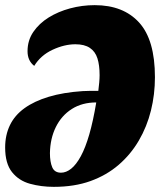

<svg xmlns="http://www.w3.org/2000/svg" viewBox="-35 -700 644 746"><path d="M174 26Q125 26 81.5 14Q38 2 11.5 -31.5Q-15 -65 -15 -127Q-15 -175 3.5 -213.5Q22 -252 60 -279.5Q98 -307 154.5 -324Q211 -341 286 -346Q301 -347 316 -347Q331 -347 347 -347Q349 -363 350.5 -379Q352 -395 352 -408Q352 -447 343.5 -473.5Q335 -500 314 -514Q293 -528 258 -528Q215 -528 169 -506.5Q123 -485 98 -444Q72 -464 72 -501Q72 -543 94.5 -576Q117 -609 154 -632Q191 -655 237.5 -667.5Q284 -680 333 -680Q444 -680 505.5 -612.5Q567 -545 567 -400Q567 -333 551.5 -270.5Q536 -208 504.5 -154Q473 -100 426 -59.5Q379 -19 316.5 3.5Q254 26 174 26ZM202 -29Q222 -29 241.5 -44.5Q261 -60 279 -93Q297 -126 312 -178Q327 -230 339 -302Q284 -302 244 -276.5Q204 -251 182 -206.5Q160 -162 159 -105Q159 -71 168 -50Q177 -29 202 -29Z"/></svg>

Font: Sansita Swashed Light ExtraBold
Style: Regular
Weight: 800
Version: Version 1.003